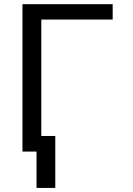

<svg xmlns="http://www.w3.org/2000/svg" viewBox="-20 -731 640 926"><path d="M523.4 -636.7H179.2V-75.2H246.6V175.3H156.2V0H88.4V-710.9H523.4Z"/></svg>

Font: RobotoMono-Regular
Style: Regular
Weight: 400
Designer: Google
Version: Version 2.000985; 2015; ttfautohint (v1.3)